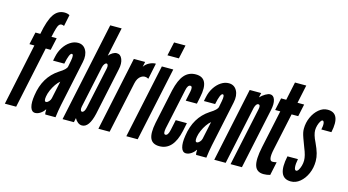

<svg xmlns="http://www.w3.org/2000/svg" viewBox="-82 -1051 2484 1371"><g transform="rotate(15 1160.5 -365.5)"><path d="M8 0H91.5L188 -456H224.5L244.5 -547H206Q215 -590 221.8 -612.2Q228.5 -634.5 235.8 -642.5Q243 -650.5 253.5 -650.5Q262 -650.5 272.5 -645.5L290 -730Q273.5 -739 252 -739Q202.5 -739 172.5 -694Q142.5 -649 123.5 -547H87.5L67.5 -456H104Z M233.5 8Q251.5 8 270.5 -4.2Q289.5 -16.5 302 -36H304.5Q302.5 -11 307 0H382.5Q386.5 -31 389.5 -49.2Q392.5 -67.5 398 -95L469 -431Q480.5 -484.5 461 -519.8Q441.5 -555 401 -555Q371.5 -555 343.8 -536.8Q316 -518.5 295.8 -487Q275.5 -455.5 267.5 -416.5L261 -386H344Q360.5 -467.5 378.5 -467.5Q394 -467.5 385 -419.5L376 -373Q374 -362.5 361 -349.8Q348 -337 320.5 -320Q217 -252 197 -113Q188 -57 197.5 -24.5Q207 8 233.5 8ZM288 -88Q272.5 -88 278.5 -125.5Q282 -148 293 -173.2Q304 -198.5 319.2 -220.5Q334.5 -242.5 349.5 -254L322 -124Q319 -110.5 308.5 -99.2Q298 -88 288 -88Z M579.5 8Q632 8 656.5 -99L730.5 -448Q740.5 -492.5 728 -523.8Q715.5 -555 687.5 -555Q673 -555 657.5 -545.8Q642 -536.5 629 -521L674.5 -735H590L434.5 0H518.5L525 -32Q533.5 -15 548 -3.5Q562.5 8 579.5 8ZM555 -87Q547 -87 544 -97.2Q541 -107.5 544.5 -123.5L610 -430Q613 -444.5 620.5 -454.8Q628 -465 635.5 -465Q643 -465 646 -455Q649 -445 645.5 -430L580 -123.5Q576.5 -107 569.8 -97Q563 -87 555 -87Z M699.5 0H782.5L863.5 -380Q872 -420 897.5 -436.5Q923 -453 951.5 -437L976 -555Q951.5 -555 927.5 -542.2Q903.5 -529.5 890.5 -509L898.5 -547H815Z M1040 -634H1124.5L1146.5 -735H1062ZM906 0H990L1106.5 -547H1022Z M1151.5 8Q1254.5 8 1287 -141.5L1299.5 -202H1217L1201 -126Q1192 -82.5 1172.5 -82.5Q1155 -82.5 1163 -126L1227 -425.5Q1235 -466.5 1255 -466.5Q1273.5 -466.5 1265 -425.5L1250 -355H1332.5L1343 -405.5Q1375 -555 1272 -555Q1220.5 -555 1188 -518Q1155.5 -481 1137 -400.5L1083 -146.5Q1067 -66.5 1083.5 -29.2Q1100 8 1151.5 8Z M1348.5 8Q1366.5 8 1385.5 -4.2Q1404.5 -16.5 1417 -36H1419.5Q1417.5 -11 1422 0H1497.5Q1501.5 -31 1504.5 -49.2Q1507.5 -67.5 1513 -95L1584 -431Q1595.5 -484.5 1576 -519.8Q1556.5 -555 1516 -555Q1486.5 -555 1458.8 -536.8Q1431 -518.5 1410.8 -487Q1390.5 -455.5 1382.5 -416.5L1376 -386H1459Q1475.5 -467.5 1493.5 -467.5Q1509 -467.5 1500 -419.5L1491 -373Q1489 -362.5 1476 -349.8Q1463 -337 1435.5 -320Q1332 -252 1312 -113Q1303 -57 1312.5 -24.5Q1322 8 1348.5 8ZM1403 -88Q1387.5 -88 1393.5 -125.5Q1397 -148 1408 -173.2Q1419 -198.5 1434.2 -220.5Q1449.5 -242.5 1464.5 -254L1437 -124Q1434 -110.5 1423.5 -99.2Q1413 -88 1403 -88Z M1556 0H1640.5L1732 -431Q1741.5 -464.5 1757.5 -464.5Q1775 -464.5 1768.5 -432.5L1676.5 0H1760.5L1855.5 -448Q1866 -496 1856.2 -525.5Q1846.5 -555 1821.5 -555Q1807 -555 1786.8 -543Q1766.5 -531 1749 -513L1756.5 -547H1671.5Z M1922 8Q1945.5 8 1970 1L1991 -98Q1978.5 -95.5 1972.5 -94.8Q1966.5 -94 1960.5 -94Q1927.5 -94 1947.5 -184L2005.5 -456H2054.5L2074 -547H2025L2053.5 -682H1970L1941.5 -547H1903.5L1884 -456H1922L1862.5 -176Q1842 -80 1856.2 -36Q1870.5 8 1922 8Z M2123 8Q2159.5 8 2190.2 -17.5Q2221 -43 2239.8 -85.2Q2258.5 -127.5 2258.5 -177.5Q2258.5 -206 2250.2 -235.2Q2242 -264.5 2222.5 -306Q2209 -333 2203 -353.8Q2197 -374.5 2197 -390.5Q2197 -407.5 2202.2 -426Q2207.5 -444.5 2215.5 -457.8Q2223.5 -471 2230.5 -471Q2240.5 -471 2242.8 -453.2Q2245 -435.5 2238.5 -407H2313Q2345 -556 2246 -555Q2212 -555 2182.2 -530Q2152.5 -505 2134.5 -465Q2116.5 -425 2116.5 -379Q2116.5 -365.5 2119.5 -351Q2122.5 -336.5 2130.5 -314Q2138.5 -291.5 2153 -253.5Q2166 -222 2171.5 -200Q2177 -178 2177 -160.5Q2177 -141 2171.5 -121.5Q2166 -102 2157.8 -89Q2149.5 -76 2141 -76Q2129 -76 2126.8 -99Q2124.5 -122 2132 -159H2054.5Q2019 8 2123 8Z"/></g></svg>

Font: League Gothic SemiCondensed Italic
Style: Regular
Weight: 400
Width: 4
Designer: The League of Moveable Type
Version: Version 1.600; ttfautohint (v1.8.3)